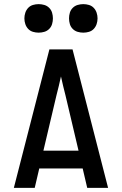

<svg xmlns="http://www.w3.org/2000/svg" viewBox="-20 -909 590 929"><path d="M47 0 219 -670H331L503 0H402L380 -94H170L148 0ZM360 -180 297 -447Q291 -470 285.5 -493Q280 -516 275 -539Q270 -516 264.5 -493Q259 -470 253 -447L190 -180ZM383 -751Q369 -751 355.5 -755Q342 -759 332 -769Q322 -779 318 -792.5Q314 -806 314 -820Q314 -834 318 -847.5Q322 -861 332 -871Q342 -881 355.5 -885Q369 -889 383 -889Q397 -889 410.5 -885Q424 -881 433.5 -871Q443 -861 447.5 -847.5Q452 -834 452 -820Q452 -806 447.5 -792.5Q443 -779 433.5 -769Q424 -759 410.5 -755Q397 -751 383 -751ZM167 -751Q153 -751 139.5 -755Q126 -759 116.5 -769Q107 -779 102.5 -792.5Q98 -806 98 -820Q98 -834 102.5 -847.5Q107 -861 116.5 -871Q126 -881 139.5 -885Q153 -889 167 -889Q181 -889 194.5 -885Q208 -881 218 -871Q228 -861 232 -847.5Q236 -834 236 -820Q236 -806 232 -792.5Q228 -779 218 -769Q208 -759 194.5 -755Q181 -751 167 -751Z"/></svg>

Font: Lode Dark
Style: Bold
Weight: 700
Monospace: yes
Designer: Belleve Invis
Foundry: Belleve Invis
Version: Version 29.2.0; ttfautohint (v1.8.3)